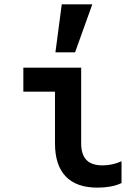

<svg xmlns="http://www.w3.org/2000/svg" viewBox="-20 -850 640 880"><path d="M352 -193Q352 -142 376 -117Q400 -92 450 -92Q471 -92 493 -96.5Q515 -101 537 -111V-11Q514 0 486 5Q458 10 427 10Q330 10 281 -41.5Q232 -93 232 -193V-430H87V-540H352ZM403 -830H263L234 -610H324Z"/></svg>

Font: CommitMonoV142 ExtLt
Style: Regular
Weight: 200
Monospace: yes
Designer: Eigil Nikolajsen
Foundry: Eigil Nikolajsen
Version: Version 1.142